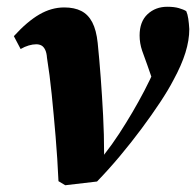

<svg xmlns="http://www.w3.org/2000/svg" viewBox="-20 -536 580 568"><path d="M153 0Q150 -67 144.5 -132Q139 -197 133 -256.5Q127 -316 119 -365Q118 -380 113.5 -389Q109 -398 102.5 -401.5Q96 -405 87 -405Q77 -405 65 -401.5Q53 -398 41 -391L21 -429Q60 -472 96 -493Q132 -514 170 -514Q200 -514 220.5 -503.5Q241 -493 253 -470Q265 -447 269 -409Q274 -360 278 -306Q282 -252 285 -195Q288 -138 288 -79L287 -77Q312 -109 332.5 -140.5Q353 -172 371.5 -203.5Q390 -235 407 -267.5Q424 -300 439 -334Q446 -348 451 -362Q456 -376 460 -388L440 -274L416 -343Q408 -364 400.5 -386Q393 -408 393 -431Q393 -472 416.5 -494Q440 -516 475 -516Q495 -516 509 -512Q523 -508 531 -503Q535 -494 537 -480.5Q539 -467 540 -450Q540 -417 528.5 -380Q517 -343 493 -299Q478 -270 453.5 -233Q429 -196 398.5 -155Q368 -114 334.5 -74Q301 -34 267 1L173 12Z"/></svg>

Font: Source Serif 4
Style: Bold Italic
Weight: 700
Italic angle: -12°
Designer: Frank Grießhammer
Foundry: Adobe Systems Incorporated
Version: Version 4.004;hotconv 1.0.116;makeotfexe 2.5.65601